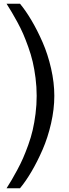

<svg xmlns="http://www.w3.org/2000/svg" viewBox="-20 -773 370 1025"><path d="M86.9 231.9H15.1Q31.7 205.6 42.7 187Q53.7 168.5 72 134.5Q90.3 100.6 103 71.5Q115.7 42.5 130.6 1.5Q145.5 -39.6 154.5 -78.6Q163.6 -117.7 169.7 -165.5Q175.8 -213.4 175.8 -261.2Q175.8 -309.1 169.7 -356.9Q163.6 -404.8 154.5 -443.4Q145.5 -481.9 130.6 -523.2Q115.7 -564.5 103.3 -593Q90.8 -621.6 72.3 -655.8Q53.7 -689.9 42.7 -708Q31.7 -726.1 15.1 -752.9H86.9Q117.7 -715.8 148.4 -663.8Q179.2 -611.8 207.3 -547.6Q235.4 -483.4 252.7 -407.7Q270 -332 270 -261.2Q270 -190.4 252.7 -114.5Q235.4 -38.6 207.3 25.9Q179.2 90.3 148.4 142.6Q117.7 194.8 86.9 231.9Z"/></svg>

Font: Standard
Style: Regular
Weight: 400
Designer: Bryce Wilner
Version: Version 2.000;PS 2.0;hotconv 16.6.51;makeotf.lib2.5.65220 DE